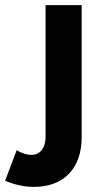

<svg xmlns="http://www.w3.org/2000/svg" viewBox="-108 -535 389 750"><path d="M70 -515H211V0Q211 92 161.5 143.5Q112 195 24 195Q-31 195 -88 171L-43 52Q-11 70 14 70Q40 70 55 51Q70 32 70 -1Z"/></svg>

Font: Akshar SemiBold
Style: Regular
Weight: 600
Designer: Tall Chai
Foundry: Tall Chai
Version: Version 1.000